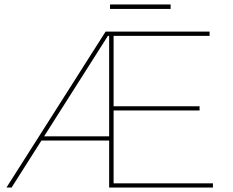

<svg xmlns="http://www.w3.org/2000/svg" viewBox="-20 -842 1045 862"><path d="M454 -700H475V-681H453L467 -685L32 0H9ZM163 -230H475V-211H153ZM470 -700H921V-681H490V-19H936V0H470ZM485 -365H876V-346H485ZM474 -822H746V-802H474Z"/></svg>

Font: iiserrat Thin
Style: Regular
Weight: 100
Designer: Akira Ohta
Foundry: Akira Ohta
Version: Version 1.200;Glyphs 3.3.1 (3343)